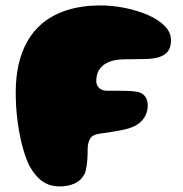

<svg xmlns="http://www.w3.org/2000/svg" viewBox="-20 -654 658 690"><path d="M195 16Q167.5 16 147.2 6.2Q127 -3.5 112 -20.5Q97 -37.5 85 -59.5Q75.5 -79 67.8 -103.2Q60 -127.5 54 -155Q48 -182.5 44 -211.5Q40 -240.5 38.2 -268.5Q36.5 -296.5 36.5 -321.5Q36.5 -377.5 47.2 -423.8Q58 -470 78.8 -506.2Q99.5 -542.5 130 -568.5Q168.5 -601 221.8 -617.8Q275 -634.5 341 -634.5Q383 -634.5 427.5 -625.8Q472 -617 510 -600.8Q548 -584.5 571.2 -561.5Q594.5 -538.5 594.5 -509Q594.5 -483.5 583.2 -469.2Q572 -455 551 -448.5Q530.5 -442.5 500.8 -441.8Q471 -441 433.5 -441Q395 -441 372.5 -431.8Q350 -422.5 339.5 -407.5Q335 -402.5 332 -395.2Q329 -388 327.5 -379.5Q326 -371 326 -362.5Q326 -354.5 328.8 -348.2Q331.5 -342 336.5 -337.5Q341.5 -333 348.5 -330.5Q355.5 -328 364 -328Q381.5 -328 399.5 -328Q417.5 -328 433.8 -327.5Q450 -327 463 -325.5Q476 -324 484 -321Q497.5 -315 504.2 -303.2Q511 -291.5 511 -274.5Q511 -262.5 507.5 -250.8Q504 -239 496.5 -228.5Q484.5 -211.5 465.5 -201.8Q446.5 -192 415.8 -186Q385 -180 337.5 -173.5Q312 -170 303.5 -155Q295 -140 295 -116.5Q295 -108.5 294.8 -99Q294.5 -89.5 293.8 -79.8Q293 -70 291.8 -60.5Q290.5 -51 288.5 -43Q286.5 -35 284 -29Q271 -4.5 247.2 5.8Q223.5 16 195 16Z"/></svg>

Font: Gluten ExtraBold
Style: Regular
Weight: 800
Designer: Tyler Finck
Foundry: Etcetera Type Company
Version: Version 1.300